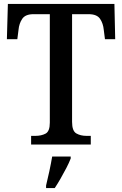

<svg xmlns="http://www.w3.org/2000/svg" viewBox="-20 -734 621 975"><path d="M138 0V-44H159Q190 -44 211.5 -55.5Q233 -67 233 -111V-662H150Q109 -662 93 -638.5Q77 -615 74 -582L68 -535H15L20 -714H561L565 -535H513L507 -582Q504 -615 488 -638.5Q472 -662 430 -662H346V-115Q346 -69 367.5 -56.5Q389 -44 420 -44H441V0ZM214 208Q222 176 230.5 136Q239 96 245 61H339V71Q331 92 317 119Q303 146 287.5 173Q272 200 258 221H214Z"/></svg>

Font: Noto Serif Khmer SemiCondensed Medium
Style: Regular
Weight: 500
Width: 4
Designer: Danh Hong and the Monotype Design Team
Foundry: Monotype Imaging Inc.
Version: Version 2.004; ttfautohint (v1.8.4.7-5d5b)